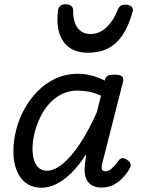

<svg xmlns="http://www.w3.org/2000/svg" viewBox="-20 -866 663 903"><path d="M175 17Q135 17 105 -3.5Q75 -24 59 -63Q43 -102 43 -155Q43 -202 55.5 -253Q68 -304 93.5 -351Q119 -398 156 -436Q193 -474 241 -496.5Q289 -519 349 -519Q380 -519 411.5 -510.5Q443 -502 473 -487V-491Q478 -506 488 -510.5Q498 -515 516 -515Q546 -515 554.5 -506Q563 -497 558 -479L463 -106Q458 -90 458 -80Q458 -70 462.5 -65Q467 -60 475 -60Q486 -60 496 -66.5Q506 -73 516.5 -84.5Q527 -96 538 -111Q545 -120 554 -122Q563 -124 575 -116Q590 -107 593.5 -96.5Q597 -86 591 -76Q582 -58 563.5 -36.5Q545 -15 519 0.5Q493 16 459 16Q427 16 409 3.5Q391 -9 384 -29Q377 -49 378 -72.5Q379 -96 383 -119Q384 -124 384.5 -129Q385 -134 385 -140Q350 -86 314 -51Q278 -16 243 0.5Q208 17 175 17ZM133 -167Q133 -135 140.5 -111.5Q148 -88 163.5 -75.5Q179 -63 200 -63Q235 -63 274.5 -95Q314 -127 355 -188.5Q396 -250 435 -337L455 -416Q424 -430 396.5 -435Q369 -440 345 -440Q304 -440 270 -423Q236 -406 210.5 -377Q185 -348 168 -312Q151 -276 142 -238.5Q133 -201 133 -167ZM393 -618Q316 -618 278.5 -670Q241 -722 253 -818Q255 -832 264 -839Q273 -846 289 -846Q306 -846 315 -838Q324 -830 324 -818Q323 -765 344.5 -735.5Q366 -706 405 -706Q449 -706 482 -738.5Q515 -771 531 -814Q538 -832 546 -838Q554 -844 570 -844Q589 -844 598.5 -835Q608 -826 604 -812Q585 -743 556 -700.5Q527 -658 487 -638Q447 -618 393 -618Z"/></svg>

Font: Playwrite DE SAS
Style: Regular
Weight: 400
Designer: Veronika Burian, José Scaglione
Foundry: TypeTogether
Version: Version 1.002